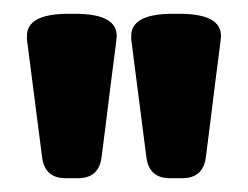

<svg xmlns="http://www.w3.org/2000/svg" viewBox="-20 -722 359 278"><path d="M240 -702Q300 -702 300 -670Q300 -667 297.5 -648Q295 -629 291.5 -601.5Q288 -574 284.5 -545Q281 -516 278 -494Q274 -464 244 -464H226Q196 -464 192 -494L170 -665V-670Q170 -702 230 -702ZM89 -702Q149 -702 149 -670Q149 -667 146.5 -648Q144 -629 140.5 -601.5Q137 -574 133.5 -545Q130 -516 127 -494Q123 -464 93 -464H75Q45 -464 41 -494L19 -665V-670Q19 -702 79 -702Z"/></svg>

Font: Asap VF Beta
Style: Regular
Weight: 400
Designer: Pablo Cosgaya
Foundry: Pablo Cosgaya
Version: Version 1.007